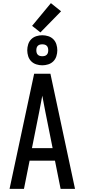

<svg xmlns="http://www.w3.org/2000/svg" viewBox="-20 -1206 540 1226"><path d="M41 0 198 -735H302L459 0H367L331 -180H169L133 0ZM316 -260 270 -490Q265 -516 260 -542Q255 -568 250 -595Q245 -568 240 -542Q235 -516 230 -490L184 -260ZM250 -789Q231 -789 212 -795Q193 -801 179.5 -814.5Q166 -828 160 -847Q154 -866 154 -885Q154 -904 160 -923Q166 -942 179.5 -955.5Q193 -969 212 -975Q231 -981 250 -981Q269 -981 288 -975Q307 -969 320.5 -955.5Q334 -942 340 -923Q346 -904 346 -885Q346 -866 340 -847Q334 -828 320.5 -814.5Q307 -801 288 -795Q269 -789 250 -789ZM250 -847Q258 -847 265.5 -849Q273 -851 278.5 -856.5Q284 -862 286 -869.5Q288 -877 288 -885Q288 -893 286 -900.5Q284 -908 278.5 -913.5Q273 -919 265.5 -921Q258 -923 250 -923Q242 -923 234.5 -921Q227 -919 221.5 -913.5Q216 -908 214 -900.5Q212 -893 212 -885Q212 -877 214 -869.5Q216 -862 221.5 -856.5Q227 -851 234.5 -849Q242 -847 250 -847ZM238 -999 185 -1041 305 -1186 370 -1134Z"/></svg>

Font: Iosevka Bendy Medium
Style: Regular
Weight: 500
Monospace: yes
Designer: Belleve Invis
Foundry: Belleve Invis
Version: Version 30.1.2